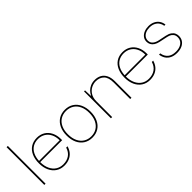

<svg xmlns="http://www.w3.org/2000/svg" viewBox="135 -1674 2627 2627"><g transform="rotate(-45 1448.0 -360.5)"><path d="M112.3 -730V0H87.9V-730Z M244.1 -260.7Q244.1 -341.3 271.2 -401.9Q298.3 -462.4 349.6 -495.8Q400.9 -529.3 471.2 -529.3Q536.1 -529.3 586.4 -498.8Q636.7 -468.3 665 -412.1Q693.4 -356 693.4 -281.2V-260.3H268.6Q269 -183.1 295.4 -127.7Q321.8 -72.3 367.2 -43.5Q412.6 -14.6 471.2 -14.6Q543.5 -14.6 592.3 -49.1Q641.1 -83.5 660.6 -149.4H686.5Q672.9 -100.1 643.8 -64.7Q614.7 -29.3 571 -10.3Q527.3 8.8 471.2 8.8Q403.3 8.8 351.8 -24.9Q300.3 -58.6 272.2 -119.6Q244.1 -180.7 244.1 -260.7ZM471.2 -505.9Q413.1 -505.9 368.7 -479.7Q324.2 -453.6 298.3 -403.3Q272.5 -353 269 -283.2H668.5Q668.5 -352.5 642.6 -402.8Q616.7 -453.1 572 -479.5Q527.3 -505.9 471.2 -505.9Z M781.2 -260.7Q781.2 -340.8 809.6 -401.6Q837.9 -462.4 890.4 -495.8Q942.9 -529.3 1013.2 -529.3V-505.9Q952.1 -505.9 904.8 -476.8Q857.4 -447.8 831.3 -392.3Q805.2 -336.9 805.7 -260.3Q806.2 -182.6 832.8 -127.4Q859.4 -72.3 906 -43.5Q952.6 -14.6 1013.2 -14.6V8.8Q942.9 8.8 890.4 -24.7Q837.9 -58.1 809.6 -119.1Q781.2 -180.2 781.2 -260.7ZM1220.7 -260.3Q1221.2 -336.9 1195.1 -392.3Q1168.9 -447.8 1121.6 -476.8Q1074.2 -505.9 1013.2 -505.9V-529.3Q1083.5 -529.3 1136 -495.8Q1188.5 -462.4 1216.8 -401.6Q1245.1 -340.8 1245.1 -260.7Q1245.1 -180.2 1216.8 -119.1Q1188.5 -58.1 1136 -24.7Q1083.5 8.8 1013.2 8.8V-14.6Q1073.7 -14.6 1120.4 -43.5Q1167 -72.3 1193.6 -127.4Q1220.2 -182.6 1220.7 -260.3Z M1400.4 -415 1400.9 -336.9V0H1377V-520.5H1396.5ZM1587.9 -505.4Q1543.9 -505.4 1501 -483.9Q1458 -462.4 1429.4 -417.2Q1400.9 -372.1 1400.9 -305.2L1399.4 -412.1H1404.3Q1418.5 -442.9 1443.8 -469.2Q1469.2 -495.6 1506.6 -512.2Q1543.9 -528.8 1590.3 -528.8Q1643.6 -528.8 1684.8 -506.8Q1726.1 -484.9 1750.2 -438.5Q1774.4 -392.1 1774.4 -321.3V0H1750V-319.3Q1750 -416.5 1705.8 -460.9Q1661.6 -505.4 1587.9 -505.4Z M1901.4 -260.7Q1901.4 -341.3 1928.5 -401.9Q1955.6 -462.4 2006.8 -495.8Q2058.1 -529.3 2128.4 -529.3Q2193.4 -529.3 2243.7 -498.8Q2293.9 -468.3 2322.3 -412.1Q2350.6 -356 2350.6 -281.2V-260.3H1925.8Q1926.3 -183.1 1952.6 -127.7Q1979 -72.3 2024.4 -43.5Q2069.8 -14.6 2128.4 -14.6Q2200.7 -14.6 2249.5 -49.1Q2298.3 -83.5 2317.9 -149.4H2343.8Q2330.1 -100.1 2301 -64.7Q2272 -29.3 2228.3 -10.3Q2184.6 8.8 2128.4 8.8Q2060.5 8.8 2009 -24.9Q1957.5 -58.6 1929.4 -119.6Q1901.4 -180.7 1901.4 -260.7ZM2128.4 -505.9Q2070.3 -505.9 2025.9 -479.7Q1981.4 -453.6 1955.6 -403.3Q1929.7 -353 1926.3 -283.2H2325.7Q2325.7 -352.5 2299.8 -402.8Q2273.9 -453.1 2229.2 -479.5Q2184.6 -505.9 2128.4 -505.9Z M2458 -150.9H2482.4Q2491.7 -88.9 2533.9 -52Q2576.2 -15.1 2651.9 -15.1Q2701.2 -15.1 2736.3 -30.8Q2771.5 -46.4 2789.8 -74.2Q2808.1 -102.1 2808.1 -138.2Q2808.1 -176.3 2788.8 -199Q2769.5 -221.7 2746.6 -231Q2723.6 -240.2 2696.8 -245.6L2587.9 -268.6Q2545.9 -277.3 2517.6 -295.7Q2489.3 -314 2475.3 -339.6Q2461.4 -365.2 2461.4 -396.5Q2461.4 -438.5 2484.9 -468.5Q2508.3 -498.5 2546.9 -513.9Q2585.4 -529.3 2630.9 -529.3Q2681.2 -529.3 2720.5 -510.5Q2759.8 -491.7 2783.4 -457.5Q2807.1 -423.3 2811.5 -378.9H2788.6Q2783.7 -413.6 2764.6 -442.4Q2745.6 -471.2 2711.7 -488.5Q2677.7 -505.9 2630.9 -505.9Q2587.4 -505.9 2554.4 -491.9Q2521.5 -478 2503.4 -452.9Q2485.4 -427.7 2485.4 -395.5Q2485.4 -352.1 2516.1 -326.4Q2546.9 -300.8 2595.2 -291L2706.1 -268.1Q2753.9 -258.3 2782 -238Q2810.1 -217.8 2821.3 -192.4Q2832.5 -167 2832.5 -137.7Q2832.5 -94.7 2810.8 -61.5Q2789.1 -28.3 2748 -9.8Q2707 8.8 2651.4 8.8Q2594.2 8.8 2553 -11Q2511.7 -30.8 2488 -66.7Q2464.4 -102.5 2458 -150.9Z"/></g></svg>

Font: Wand UI Pro
Style: Regular
Weight: 400
Designer: Andreas Faust
Version: Version 1.003;FEAKit 1.0